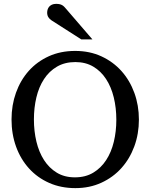

<svg xmlns="http://www.w3.org/2000/svg" viewBox="-20 -948 771 984"><path d="M576.2 -334Q576.2 -395 563 -449Q549.8 -502.9 523.4 -543.2Q497.1 -583.5 457.8 -606.7Q418.5 -629.9 366.2 -629.9Q312 -629.9 272 -606.4Q231.9 -583 205.6 -542.7Q179.2 -502.4 166.5 -449Q153.8 -395.5 153.8 -335.9Q153.8 -275.9 166.7 -221.9Q179.7 -168 205.8 -127.4Q231.9 -86.9 271.2 -63Q310.5 -39.1 363.8 -39.1Q418 -39.1 457.8 -63Q497.6 -86.9 523.9 -127.2Q550.3 -167.5 563.2 -220.9Q576.2 -274.4 576.2 -334ZM691.9 -335Q691.9 -262.2 668.5 -198.2Q645 -134.3 602.3 -86.7Q559.6 -39.1 499.5 -11.5Q439.5 16.1 366.2 16.1Q292.5 16.1 232.2 -10.5Q171.9 -37.1 128.9 -84.5Q85.9 -131.8 62.5 -196Q39.1 -260.3 39.1 -335.9Q39.1 -409.2 62 -473.1Q85 -537.1 127.4 -584.7Q169.9 -632.3 230.2 -659.7Q290.5 -687 365.2 -687Q439.5 -687 499.8 -659.2Q560.1 -631.3 602.8 -583.5Q645.5 -535.6 668.7 -471.7Q691.9 -407.7 691.9 -335ZM396.5 -746.1 244.6 -843.3Q233.9 -850.1 227.8 -859.9Q221.7 -869.6 221.7 -883.3Q221.7 -891.1 224.1 -899.2Q226.6 -907.2 231.9 -913.6Q237.3 -919.9 246.1 -924.1Q254.9 -928.2 267.6 -928.2Q278.3 -928.2 285.6 -926.5Q293 -924.8 298.8 -921.4Q304.7 -918 309.6 -912.8Q314.5 -907.7 319.8 -901.4L453.6 -746.1Z"/></svg>

Font: Charis SIL
Style: Regular
Weight: 400
Foundry: SIL International
Version: Version 4.112